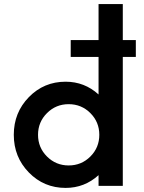

<svg xmlns="http://www.w3.org/2000/svg" viewBox="-20 -910 704 940"><path d="M645 -713.8V-631.2H581.2V0H462.5V-52.5Q393.8 10 301.2 10Q195 10 121.2 -65.6Q47.5 -141.2 47.5 -250Q47.5 -358.8 121.2 -434.4Q195 -510 301.2 -510Q393.8 -510 462.5 -447.5V-631.2H326.2V-713.8H462.5V-890H581.2V-713.8ZM210 -143.8Q253.8 -100 316.2 -100Q378.8 -100 422.5 -143.8Q466.2 -187.5 466.2 -250Q466.2 -312.5 422.5 -356.2Q378.8 -400 316.2 -400Q253.8 -400 210 -356.2Q166.2 -312.5 166.2 -250Q166.2 -187.5 210 -143.8Z"/></svg>

Font: Now Alt Medium
Style: Regular
Weight: 500
Designer: Alfredo Marco Pradil
Foundry: Alfredo Marco Pradil
Version: Version 1.002;PS 001.002;hotconv 1.0.88;makeotf.lib2.5.64775